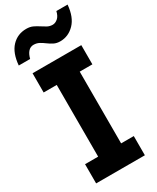

<svg xmlns="http://www.w3.org/2000/svg" viewBox="-266 -1075 933 1143"><g transform="rotate(-30 200.5 -503.5)"><path d="M32 0V-132H122V-625H32V-757H367V-625H280V-132H367V0ZM-16 -838Q-9 -921 31 -963Q71 -1005 131 -1005Q157 -1005 176 -996Q195 -987 211.5 -976Q228 -965 244.5 -956Q261 -947 281 -947Q299 -947 316 -961.5Q333 -976 340 -1007H417Q410 -924 368.5 -881.5Q327 -839 271 -839Q246 -839 227.5 -848.5Q209 -858 193 -870Q177 -882 160 -891.5Q143 -901 121 -901Q100 -901 85 -885Q70 -869 62 -838Z"/></g></svg>

Font: Menbere
Style: Regular
Weight: 400
Designer: Aleme Tadesse
Foundry: Sorkin Type Co
Version: Version 1.000